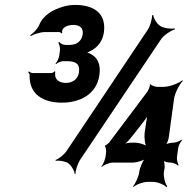

<svg xmlns="http://www.w3.org/2000/svg" viewBox="-20 -737 771 778"><path d="M305 -90 634 -580C646 -596 675 -615 689 -618L688 -622C674 -619 644 -622 629 -632C616 -640 602 -663 601 -676L596 -675C597 -662 589 -632 579 -617L251 -127C241 -111 217 -92 205 -89L206 -85C218 -88 243 -84 256 -76C269 -67 282 -44 283 -31L286 -32C285 -45 295 -75 305 -90ZM664 -181 685 -335C688 -359 707 -396 721 -409L719 -412C704 -399 666 -385 642 -385H617C610 -385 591 -391 590 -396L587 -394C589 -389 581 -370 576 -364L422 -159C419 -156 409 -147 406 -148L405 -144C408 -143 410 -130 410 -125L409 -111C408 -96 399 -71 391 -63L392 -60C400 -68 422 -78 435 -78H517C532 -78 562 -86 573 -96L571 -99C560 -89 546 -57 544 -39C542 -21 528 8 519 18L521 21C530 11 560 0 578 0H600C618 0 645 11 654 21L658 18C649 8 642 -21 644 -39L647 -56C648 -66 646 -85 641 -90L639 -88C643 -82 662 -78 672 -78C682 -78 697 -71 702 -66L704 -68C700 -74 696 -90 697 -100L702 -137C703 -147 712 -163 718 -169L716 -171C709 -166 693 -159 683 -159C673 -159 653 -155 647 -149L649 -147C656 -152 663 -171 664 -181ZM509 -177C526 -199 544 -220 561 -243C570 -254 581 -270 586 -279L582 -281C577 -271 574 -253 572 -239L566 -198C564 -180 567 -148 576 -138L579 -141C570 -151 543 -159 528 -159H513C502 -159 487 -156 478 -152V-148C487 -153 500 -166 509 -177ZM231 -321C301 -321 372 -353 383 -434C389 -479 374 -504 348 -518C341 -522 331 -526 324 -525L323 -521C330 -522 341 -527 350 -532C375 -546 396 -569 401 -606C412 -687 355 -717 285 -717C268 -717 252 -715 236 -710C195 -698 155 -676 139 -636C132 -619 114 -602 102 -594L105 -591C116 -598 144 -607 161 -607H220C224 -607 227 -604 228 -602L232 -603C228 -629 259 -636 277 -636C301 -636 319 -625 315 -598C311 -569 289 -555 262 -555H244C235 -555 223 -562 220 -567L216 -564C220 -559 224 -544 223 -534L220 -511C218 -500 211 -485 205 -480L207 -477C212 -482 226 -489 235 -489H253C284 -489 305 -480 300 -444C296 -416 274 -401 247 -401C227 -401 208 -409 204 -428C203 -432 203 -444 204 -447L200 -448C199 -445 193 -441 188 -441H112C107 -441 100 -445 97 -448L94 -444C97 -442 101 -436 100 -431C98 -355 155 -321 231 -321Z"/></svg>

Font: Asimov
Style: EdgeNarIt
Weight: 500
Designer: Google
Version: Version 2.000980: 2014